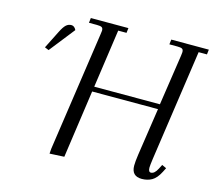

<svg xmlns="http://www.w3.org/2000/svg" viewBox="-102 -826 1065 957"><g transform="rotate(15 431.0 -347.5)"><path d="M69.8 -502 116.2 -594.2Q129.9 -621.6 141.6 -632.3Q153.3 -643.1 168.9 -643.1Q184.6 -643.1 193.8 -624L90.8 -493.2ZM229 3.9 231 -22 320.8 -637.2Q323.2 -654.3 323.2 -655.8Q323.2 -668.5 316.4 -672.6Q309.6 -676.8 291 -676.8H250L252.9 -702.1H446.8L443.8 -676.8H400.9L357.9 -376H696.8L735.8 -637.2Q737.8 -650.9 737.8 -655.8Q737.8 -668.5 731.2 -672.6Q724.6 -676.8 706.1 -676.8H665L668 -702.1H861.8L858.9 -676.8H815.9L732.9 -104Q728 -68.8 728 -58.1Q728 -35.2 741.2 -35.2Q759.8 -35.2 774.9 -64.9L786.1 -86.9L809.1 -76.2L797.9 -54.2Q779.8 -19 757.1 -6.1Q734.4 6.8 705.1 6.8Q651.9 6.8 651.9 -47.9Q651.9 -68.4 657.2 -105L693.8 -350.1H354L304.2 0Z"/></g></svg>

Font: Dihjauti S
Style: Italic
Weight: 400
Italic angle: -9°
Designer: T. Christopher White
Version: Version 3.0.0